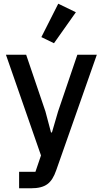

<svg xmlns="http://www.w3.org/2000/svg" viewBox="-20 -815 554 1035"><path d="M397 -520H502L283 103Q274 129 262.5 147.5Q251 166 235.5 177.5Q220 189 198 194.5Q176 200 146 200H83V111H171L201 23L12 -520H121L225 -214L255 -101H260L293 -214ZM271 -582 203 -615 294 -795 389 -749Z"/></svg>

Font: IBM Plex Sans Hebrew Medm
Style: Regular
Weight: 500
Designer: Mike Abbink, Paul van der Laan, Pieter van Rosmalen, Yanek Iontef
Foundry: Bold Monday
Version: Version 1.3